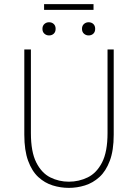

<svg xmlns="http://www.w3.org/2000/svg" viewBox="-20 -900 670 932"><path d="M314 12Q274 12 235.5 0Q197 -12 166 -40.5Q135 -69 116.5 -119.5Q98 -170 98 -246V-660H130V-254Q130 -163 156 -111.5Q182 -60 224 -39Q266 -18 314 -18Q363 -18 406 -39Q449 -60 475.5 -111.5Q502 -163 502 -254V-660H532V-246Q532 -170 513 -119.5Q494 -69 462.5 -40.5Q431 -12 392.5 0Q354 12 314 12ZM218 -728Q205 -728 195.5 -736.5Q186 -745 186 -760Q186 -775 195.5 -783.5Q205 -792 218 -792Q232 -792 241 -783.5Q250 -775 250 -760Q250 -745 241 -736.5Q232 -728 218 -728ZM410 -728Q397 -728 387.5 -736.5Q378 -745 378 -760Q378 -775 387.5 -783.5Q397 -792 410 -792Q424 -792 433 -783.5Q442 -775 442 -760Q442 -745 433 -736.5Q424 -728 410 -728ZM194 -852V-880H434V-852Z"/></svg>

Font: Source Sans 3
Style: Regular
Weight: 200
Designer: Paul D. Hunt
Foundry: Adobe
Version: Version 3.046;hotconv 1.0.118;makeotfexe 2.5.65603